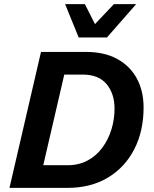

<svg xmlns="http://www.w3.org/2000/svg" viewBox="-20 -912 747 932"><path d="M26 0 179 -660H397Q487 -660 549.5 -625.5Q612 -591 644.5 -530.5Q677 -470 677 -390Q677 -276 632 -188Q587 -100 504 -50Q421 0 307 0ZM190 -110H308Q363 -110 405.5 -133Q448 -156 477 -195.5Q506 -235 521 -284Q536 -333 536 -385Q536 -457 497.5 -503.5Q459 -550 381 -550H292ZM362 -730 296 -892H392L441 -795L533 -892H641L499 -730Z"/></svg>

Font: Work Sans SemiBold
Style: Italic
Weight: 600
Italic angle: -13°
Designer: Wei Huang
Foundry: Wei Huang
Version: Version 2.012; ttfautohint (v1.8.3)